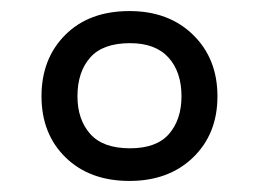

<svg xmlns="http://www.w3.org/2000/svg" viewBox="-20 -744 468 347"><path d="M214 -417Q142 -417 98.5 -459.5Q55 -502 55 -570Q55 -638 98 -681Q141 -724 214 -724Q285 -724 329 -681Q373 -638 373 -570Q373 -502 329 -459.5Q285 -417 214 -417ZM215 -476Q263 -476 285.5 -502Q308 -528 308 -570Q308 -614 284.5 -640Q261 -666 215 -666Q166 -666 143 -640Q120 -614 120 -570Q120 -528 143 -502Q166 -476 215 -476Z"/></svg>

Font: Noto Sans Inscriptional Pahlavi
Style: Regular
Weight: 400
Designer: Monotype Design Team
Foundry: Monotype Imaging Inc.
Version: Version 2.003; ttfautohint (v1.8.4.7-5d5b)